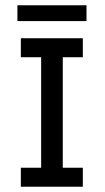

<svg xmlns="http://www.w3.org/2000/svg" viewBox="-20 -708 400 728"><path d="M136 -18V-545H218V-18ZM59 0V-72H294V0ZM59 -491V-563H294V-491ZM46 -628V-688H308V-628Z"/></svg>

Font: Darker Grotesque Light SemiBold
Style: Regular
Weight: 600
Version: Version 1.000;gftools[0.9.28]